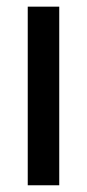

<svg xmlns="http://www.w3.org/2000/svg" viewBox="-20 -551 259 571"><path d="M62.5 -531.2H156.2V0H62.5Z"/></svg>

Font: Michroma+
Style: Regular
Weight: 400
Designer: beogot
Foundry: beogot
Version: Version